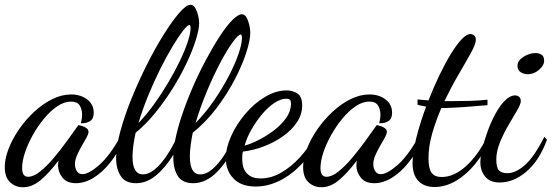

<svg xmlns="http://www.w3.org/2000/svg" viewBox="-46 -740 2319 807"><path d="M51 47Q19 47 -3.5 26Q-26 5 -26 -38Q-26 -73 -10 -114.5Q6 -156 34 -196.5Q62 -237 97.5 -270Q133 -303 173 -323Q213 -343 253 -343Q293 -343 320.5 -322Q348 -301 348 -266Q348 -241 332.5 -231Q317 -221 294 -222Q296 -231 297.5 -240Q299 -249 299 -258Q299 -280 289 -296.5Q279 -313 252 -313Q224 -313 195 -293.5Q166 -274 139.5 -242Q113 -210 92 -172.5Q71 -135 59 -99Q47 -63 47 -34Q47 3 72 3Q95 3 122.5 -19Q150 -41 178.5 -74.5Q207 -108 233 -144Q259 -180 279 -208Q282 -214 285 -214Q290 -213 300 -210Q310 -207 318 -201Q326 -195 326 -186Q326 -177 317.5 -161.5Q309 -146 297.5 -126.5Q286 -107 277.5 -87Q269 -67 269 -50Q269 -35 276.5 -21.5Q284 -8 301 -8Q327 -8 371 -46.5Q415 -85 460 -166L473 -153Q451 -99 418 -57.5Q385 -16 347.5 7Q310 30 273 30Q235 30 216.5 6.5Q198 -17 198 -44Q198 -49 198.5 -54Q199 -59 200 -65Q158 -10 123 18.5Q88 47 51 47Z M526 30Q481 30 461.5 0Q442 -30 442 -76Q442 -123 460 -189Q478 -255 507.5 -327.5Q537 -400 572 -469.5Q607 -539 642.5 -595.5Q678 -652 707.5 -686Q737 -720 755 -720Q767 -720 774.5 -707Q782 -694 786.5 -676Q791 -658 791 -643Q791 -617 777.5 -573.5Q764 -530 739.5 -477.5Q715 -425 681.5 -371Q648 -317 608 -267.5Q568 -218 524 -182Q518 -155 514.5 -129Q511 -103 511 -81Q511 -7 555 -7Q578 -7 602.5 -26.5Q627 -46 649 -77.5Q671 -109 689 -145Q699 -197 719 -256.5Q739 -316 765 -375.5Q791 -435 820.5 -490Q850 -545 878 -588Q906 -631 930.5 -655.5Q955 -680 970 -680Q982 -680 989.5 -667.5Q997 -655 1001.5 -636.5Q1006 -618 1006 -603Q1006 -571 989 -518.5Q972 -466 940.5 -405.5Q909 -345 864.5 -286Q820 -227 764 -182Q759 -156 755.5 -130.5Q752 -105 752 -83Q752 -7 795 -7Q822 -7 848.5 -30.5Q875 -54 898.5 -91Q922 -128 939 -166L958 -157Q917 -70 869 -20Q821 30 766 30Q718 30 699 -4Q680 -38 683 -90Q648 -34 609 -2Q570 30 526 30ZM536 -223Q570 -258 602 -302.5Q634 -347 662 -394.5Q690 -442 711 -486Q732 -530 743.5 -565.5Q755 -601 755 -621Q755 -629 753.5 -632Q752 -635 750 -635Q742 -635 723 -610.5Q704 -586 679 -544.5Q654 -503 627.5 -450Q601 -397 577 -338.5Q553 -280 536 -223ZM776 -223Q818 -266 853.5 -317.5Q889 -369 915.5 -420Q942 -471 956.5 -513.5Q971 -556 971 -581Q971 -589 969 -592Q967 -595 966 -595Q956 -595 933 -564Q910 -533 881.5 -479.5Q853 -426 825 -359.5Q797 -293 776 -223Z M1029 44Q967 44 935 10Q903 -24 903 -74Q903 -118 925.5 -168Q948 -218 985.5 -262Q1023 -306 1068.5 -333Q1114 -360 1159 -360Q1183 -360 1203.5 -347.5Q1224 -335 1224 -297Q1224 -259 1202 -226Q1180 -193 1143 -167Q1106 -141 1062.5 -124.5Q1019 -108 975 -103Q973 -95 972.5 -87.5Q972 -80 972 -72Q972 -60 974.5 -46Q977 -32 985.5 -19Q994 -6 1009.5 2Q1025 10 1050 10Q1093 10 1135 -14Q1177 -38 1213.5 -77.5Q1250 -117 1275 -165L1290 -154Q1263 -94 1221 -49.5Q1179 -5 1129.5 19.5Q1080 44 1029 44ZM982 -128Q1009 -135 1042 -152Q1075 -169 1106 -192.5Q1137 -216 1157 -244.5Q1177 -273 1177 -304Q1177 -315 1173 -320Q1169 -325 1157 -325Q1134 -325 1107.5 -307.5Q1081 -290 1056.5 -261Q1032 -232 1012 -197.5Q992 -163 982 -128Z M1305 47Q1273 47 1250.5 26Q1228 5 1228 -38Q1228 -73 1244 -114.5Q1260 -156 1288 -196.5Q1316 -237 1351.5 -270Q1387 -303 1427 -323Q1467 -343 1507 -343Q1547 -343 1574.5 -322Q1602 -301 1602 -266Q1602 -241 1586.5 -231Q1571 -221 1548 -222Q1550 -231 1551.5 -240Q1553 -249 1553 -258Q1553 -280 1543 -296.5Q1533 -313 1506 -313Q1478 -313 1449 -293.5Q1420 -274 1393.5 -242Q1367 -210 1346 -172.5Q1325 -135 1313 -99Q1301 -63 1301 -34Q1301 3 1326 3Q1349 3 1376.5 -19Q1404 -41 1432.5 -74.5Q1461 -108 1487 -144Q1513 -180 1533 -208Q1536 -214 1539 -214Q1544 -213 1554 -210Q1564 -207 1572 -201Q1580 -195 1580 -186Q1580 -177 1571.5 -161.5Q1563 -146 1551.5 -126.5Q1540 -107 1531.5 -87Q1523 -67 1523 -50Q1523 -35 1530.5 -21.5Q1538 -8 1555 -8Q1581 -8 1625 -46.5Q1669 -85 1714 -166L1727 -153Q1705 -99 1672 -57.5Q1639 -16 1601.5 7Q1564 30 1527 30Q1489 30 1470.5 6.5Q1452 -17 1452 -44Q1452 -49 1452.5 -54Q1453 -59 1454 -65Q1412 -10 1377 18.5Q1342 47 1305 47Z M1780 46Q1737 46 1712.5 20.5Q1688 -5 1688 -55Q1688 -98 1704 -161.5Q1720 -225 1745 -292Q1736 -294 1727 -295.5Q1718 -297 1709 -300V-322Q1720 -321 1731 -320Q1742 -319 1755 -318Q1776 -372 1800 -422Q1824 -472 1848 -511.5Q1872 -551 1893.5 -574Q1915 -597 1931 -597Q1939 -597 1946.5 -591Q1954 -585 1954 -573Q1954 -555 1933 -517Q1912 -479 1881.5 -427Q1851 -375 1822 -315Q1831 -315 1840 -315Q1849 -315 1857 -315Q1894 -315 1930 -316Q1966 -317 2003 -321V-298Q1948 -293 1904 -290Q1860 -287 1823 -286Q1819 -286 1816 -286Q1813 -286 1809 -286Q1787 -235 1771 -180.5Q1755 -126 1755 -74Q1755 -32 1768 -14Q1781 4 1810 4Q1862 4 1912.5 -41.5Q1963 -87 2002 -166L2015 -156Q1990 -99 1953 -53Q1916 -7 1871.5 19.5Q1827 46 1780 46Z M2054 27Q2013 27 1993 2Q1973 -23 1973 -58Q1973 -81 1981.5 -116Q1990 -151 2004 -189.5Q2018 -228 2036.5 -262Q2055 -296 2076.5 -317.5Q2098 -339 2119 -339Q2129 -339 2136 -333Q2143 -327 2143 -315Q2143 -303 2127.5 -276Q2112 -249 2091.5 -214.5Q2071 -180 2055.5 -142Q2040 -104 2040 -70Q2040 -35 2051.5 -23.5Q2063 -12 2087 -12Q2121 -12 2160 -46Q2199 -80 2242 -165L2253 -153Q2222 -67 2168 -20Q2114 27 2054 27ZM2173 -428Q2156 -428 2142.5 -436.5Q2129 -445 2129 -463Q2129 -485 2154 -501Q2179 -517 2204 -517Q2220 -517 2230.5 -510Q2241 -503 2241 -484Q2241 -465 2219.5 -446.5Q2198 -428 2173 -428Z"/></svg>

Font: Dancing Script Medium
Style: Regular
Weight: 500
Designer: Pablo Impallari
Foundry: Pablo Impallari
Version: Version 2.000